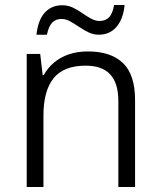

<svg xmlns="http://www.w3.org/2000/svg" viewBox="-20 -749 643 769"><path d="M332 -543Q424 -543 472.5 -496.5Q521 -450 521 -348V0H454V-344Q454 -416 421.5 -451Q389 -486 323 -486Q235 -486 194.5 -435.5Q154 -385 154 -286V0H87V-533H141L151 -448H155Q171 -477 196.5 -498.5Q222 -520 256 -531.5Q290 -543 332 -543ZM126 -610Q129 -638 137 -660Q145 -682 158 -697Q171 -712 189 -720Q207 -728 229 -728Q252 -728 272 -718.5Q292 -709 309.5 -696.5Q327 -684 344.5 -674.5Q362 -665 379 -665Q402 -665 416.5 -679.5Q431 -694 437 -729H479Q474 -674 447 -642Q420 -610 376 -610Q354 -610 334.5 -619.5Q315 -629 296.5 -641.5Q278 -654 261 -663.5Q244 -673 226 -673Q203 -673 189 -658.5Q175 -644 168 -610Z"/></svg>

Font: Noto Sans Oriya Light
Style: Regular
Weight: 300
Version: Version 2.003